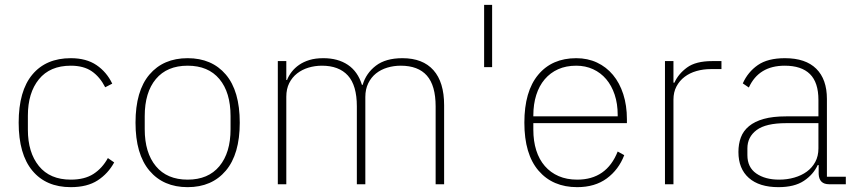

<svg xmlns="http://www.w3.org/2000/svg" viewBox="-20 -760 3531 792"><path d="M272 12Q170 12 113.5 -56Q57 -124 57 -254Q57 -385 113.5 -452.5Q170 -520 272 -520Q336 -520 378 -491.5Q420 -463 443 -415L414 -400Q392 -443 358.5 -466Q325 -489 272 -489Q186 -489 140.5 -433Q95 -377 95 -283V-225Q95 -131 140.5 -75Q186 -19 272 -19Q329 -19 365.5 -42.5Q402 -66 425 -108L451 -90Q426 -44 383 -16Q340 12 272 12Z M754 12Q654 12 596.5 -56Q539 -124 539 -254Q539 -385 596.5 -452.5Q654 -520 754 -520Q854 -520 911.5 -452.5Q969 -385 969 -254Q969 -124 911.5 -56Q854 12 754 12ZM754 -19Q839 -19 885 -74.5Q931 -130 931 -227V-281Q931 -379 885 -434Q839 -489 754 -489Q669 -489 623 -434Q577 -379 577 -281V-227Q577 -130 623 -74.5Q669 -19 754 -19Z M1126 0V-508H1161V-430H1164Q1171 -448 1183.5 -464Q1196 -480 1214 -492.5Q1232 -505 1256.5 -512.5Q1281 -520 1314 -520Q1374 -520 1415 -492.5Q1456 -465 1473 -410H1476Q1490 -458 1530.5 -489Q1571 -520 1640 -520Q1724 -520 1768 -470.5Q1812 -421 1812 -326V0H1777V-321Q1777 -407 1741 -448Q1705 -489 1633 -489Q1604 -489 1577.5 -481Q1551 -473 1531 -457Q1511 -441 1499 -416.5Q1487 -392 1487 -360V0H1452V-321Q1452 -408 1415 -448.5Q1378 -489 1308 -489Q1279 -489 1252.5 -481Q1226 -473 1205.5 -457Q1185 -441 1173 -417Q1161 -393 1161 -361V0Z M1977 -483V-740H2010V-483Z M2361 12Q2260 12 2201.5 -56Q2143 -124 2143 -254Q2143 -383 2200 -451.5Q2257 -520 2357 -520Q2404 -520 2442.5 -502Q2481 -484 2508.5 -451Q2536 -418 2551 -371.5Q2566 -325 2566 -268V-252H2180V-225Q2180 -178 2192 -140Q2204 -102 2227.5 -75Q2251 -48 2284.5 -33.5Q2318 -19 2361 -19Q2482 -19 2528 -135L2555 -120Q2532 -60 2483 -24Q2434 12 2361 12ZM2357 -489Q2315 -489 2282.5 -474.5Q2250 -460 2227 -433Q2204 -406 2192 -368Q2180 -330 2180 -284V-280H2528V-286Q2528 -332 2515.5 -369.5Q2503 -407 2480.5 -433.5Q2458 -460 2426.5 -474.5Q2395 -489 2357 -489Z M2723 0V-508H2758V-419H2762Q2778 -455 2814 -481.5Q2850 -508 2918 -508H2956V-475H2912Q2881 -475 2853 -467Q2825 -459 2804 -443Q2783 -427 2770.5 -403.5Q2758 -380 2758 -349V0Z M3400 0Q3359 0 3357 -42V-79H3353Q3335 -40 3296 -14Q3257 12 3191 12Q3112 12 3069 -26Q3026 -64 3026 -133Q3026 -166 3036 -193Q3046 -220 3069.5 -239.5Q3093 -259 3130.5 -269.5Q3168 -280 3223 -280H3356V-348Q3356 -420 3321 -454.5Q3286 -489 3217 -489Q3110 -489 3069 -399L3044 -416Q3065 -463 3106 -491.5Q3147 -520 3218 -520Q3303 -520 3347 -476.5Q3391 -433 3391 -352V-31H3469V0ZM3194 -19Q3227 -19 3256.5 -27.5Q3286 -36 3308 -52Q3330 -68 3343 -92Q3356 -116 3356 -148V-252H3223Q3139 -252 3101 -223.5Q3063 -195 3063 -148V-120Q3063 -70 3099.5 -44.5Q3136 -19 3194 -19Z"/></svg>

Font: IBM Plex Sans Arabic ExtLt
Style: Regular
Weight: 200
Designer: Mike Abbink, Paul van der Laan, Pieter van Rosmalen, Wael Morcos, Khajak Apelian
Foundry: Bold Monday
Version: Version 1.2